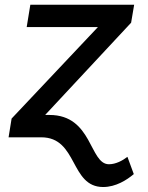

<svg xmlns="http://www.w3.org/2000/svg" viewBox="-20 -565 610 790"><path d="M183.6 -92H165.8L519.5 -471.6L532 -545.5H104.8L89.8 -453.5H382.8L27.7 -77.1L15.3 0H149.9C300.8 0 267.4 204.5 404.5 204.5C456.7 204.5 502.1 175.4 530.5 151.3L504.3 80.3C484.7 95.5 456.7 110.8 428.3 110.8C347.3 110.8 361.5 -92 183.6 -92Z"/></svg>

Font: Magic Ui Pro Medium
Style: Italic
Weight: 500
Italic angle: -9.39999°
Designer: Stefan Endress, Andreas Faust
Version: Version 1.000;FEAKit 1.0